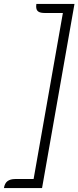

<svg xmlns="http://www.w3.org/2000/svg" viewBox="-34 -817 399 977"><path d="M-14 140Q-10 115 4.5 104.5Q19 94 43 94H137L286 -751H192Q171 -751 160.5 -758.5Q150 -766 150 -784Q150 -792 151 -797H345L180 140Z"/></svg>

Font: K2D Thin
Style: Italic
Weight: 100
Italic angle: -10°
Designer: Katatrad Aksorn Co.,Ltd.
Foundry: Cadson Demak Co.,Ltd.
Version: Version 1.000; ttfautohint (v1.6)